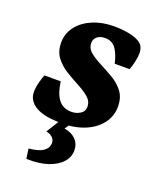

<svg xmlns="http://www.w3.org/2000/svg" viewBox="-122 -513 656 790"><g transform="rotate(20 206.0 -118.0)"><path d="M176 13Q148 13 122 10Q96 7 72 -3Q49 -13 36 -30Q23 -47 23 -69Q23 -89 29 -112Q35 -135 41 -148H112Q118 -99 138 -72Q158 -45 196 -45Q216 -45 233.5 -55.5Q251 -66 251 -87Q251 -111 231.5 -127.5Q212 -144 183.5 -159Q155 -174 126.5 -191.5Q98 -209 78.5 -234.5Q59 -260 59 -299Q59 -339 83 -370Q107 -401 148.5 -418.5Q190 -436 241 -436Q270 -436 296 -432Q322 -428 341 -420Q363 -410 370 -397Q377 -384 377 -367Q377 -353 373 -333Q369 -313 361 -292H296Q286 -335 269.5 -356.5Q253 -378 223 -378Q202 -378 189 -367.5Q176 -357 176 -340Q176 -316 195.5 -300Q215 -284 243.5 -269.5Q272 -255 301 -238Q330 -221 349.5 -195.5Q369 -170 369 -130Q369 -89 344.5 -56.5Q320 -24 276.5 -5.5Q233 13 176 13ZM224 -15 193 29Q225 34 243.5 53Q262 72 262 101Q262 130 240.5 153.5Q219 177 180 189.5Q141 202 88 200L82 157Q125 153 145 139Q165 125 165 103Q165 88 154 78.5Q143 69 127 66L177 -15Z"/></g></svg>

Font: Rasa
Style: Italic
Weight: 400
Italic angle: -7.10001°
Designer: Anna Giedrys (Yrsa+Rasa design), David Brezina (Yrsa art-direction, Rasa art-direction, design)
Foundry: Rosetta Type Foundry
Version: Version 2.004